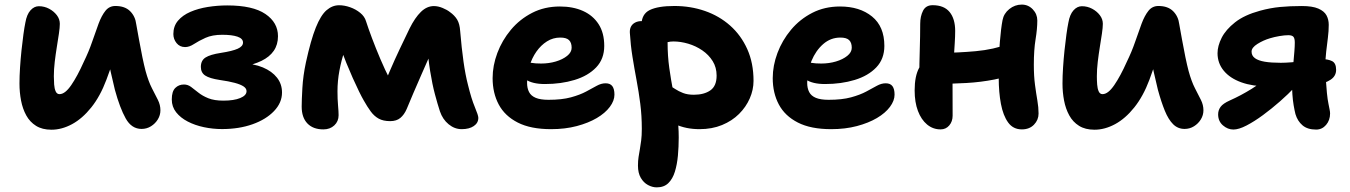

<svg xmlns="http://www.w3.org/2000/svg" viewBox="-20 -547 5823 828"><path d="M202 12.4Q162.2 12.4 135.5 -4.3Q108.8 -21 93.2 -49.4Q77.6 -77.8 70.8 -113.4Q64 -149 64 -186.6Q64 -218.4 66.4 -255.6Q68.8 -292.8 72.7 -329.9Q76.6 -367 81 -398.8Q85.4 -430.6 89.4 -449.6Q95.4 -484.6 111.4 -502.4Q127.4 -520.2 147.6 -520.2Q171.2 -520.2 191.6 -509.4Q212 -498.6 225 -481.6Q238 -464.6 238 -444.4Q238 -428.6 234.1 -402.3Q230.2 -376 225.1 -344.6Q220 -313.2 216.1 -280.6Q212.2 -248 212.2 -218Q212.2 -200.4 213.5 -182.6Q214.8 -164.8 220.1 -152.9Q225.4 -141 236.8 -141Q260.6 -141 287.3 -180Q314 -219 340.8 -279.2Q362.8 -324 377.5 -367.2Q392.2 -410.4 405.1 -444.9Q418 -479.4 434.6 -500.3Q451.2 -521.2 477.6 -521.2Q518.6 -521.2 541.1 -498.8Q563.6 -476.4 567.6 -442.2Q572.6 -415.6 579.4 -376.8Q586.2 -338 594 -300.7Q601.8 -263.4 607.6 -241.6Q620.2 -195.6 635.2 -166.6Q650.2 -137.6 661 -116Q671.8 -94.4 671.8 -71.4Q671.8 -50.4 660.7 -32.2Q649.6 -14 631.2 -2.5Q612.8 9 590.6 9Q547.4 9 522.1 -36.2Q496.8 -81.4 475.4 -160Q466.2 -197.4 457.8 -235.4Q449.4 -273.4 442.8 -310Q436.2 -346.6 431.4 -378.6L501.6 -390.4Q495.2 -366.6 478.8 -316.3Q462.4 -266 438.6 -202.4Q412.2 -132 373.7 -83.8Q335.2 -35.6 290.8 -11.6Q246.4 12.4 202 12.4Z M937.4 9.6Q898 9.6 859.5 1.5Q821 -6.6 789.7 -22.8Q758.4 -39 739.6 -62.8Q720.8 -86.6 720.8 -118Q720.8 -152.8 735.9 -167.7Q751 -182.6 773.4 -182.6Q789.8 -182.6 803.9 -172.2Q818 -161.8 835.3 -147.8Q852.6 -133.8 878.2 -123.4Q903.8 -113 943.4 -113Q988.8 -113 1016 -124.2Q1043.2 -135.4 1043.2 -153.8Q1043.2 -165.6 1030.5 -174.2Q1017.8 -182.8 992.2 -189.7Q966.6 -196.6 927.2 -202.2Q883.8 -208.8 865 -221.2Q846.2 -233.6 846.2 -258.4Q846.2 -286.2 866.3 -299Q886.4 -311.8 931.8 -318.8Q982.4 -326.6 1005.2 -336.9Q1028 -347.2 1028 -363.4Q1028 -380.6 1004.4 -388.8Q980.8 -397 938.4 -397Q895.2 -397 866.1 -383.8Q837 -370.6 816.8 -357.3Q796.6 -344 778.4 -344Q755.2 -344 741.4 -361.2Q727.6 -378.4 727.6 -400.2Q727.6 -434.2 747.6 -457.8Q767.6 -481.4 801.2 -495.9Q834.8 -510.4 876.3 -517Q917.8 -523.6 960 -523.6Q1070.2 -523.6 1124.5 -486.7Q1178.8 -449.8 1178.8 -390.8Q1178.8 -354.4 1160.6 -327.9Q1142.4 -301.4 1107.7 -284.6Q1073 -267.8 1023.8 -258.6L1019.8 -274Q1074.2 -272.8 1113.5 -256.3Q1152.8 -239.8 1174.5 -212.2Q1196.2 -184.6 1196.2 -148Q1196.2 -104 1161.7 -67.9Q1127.2 -31.8 1068.9 -11.1Q1010.6 9.6 937.4 9.6Z M1374.6 11Q1330.2 11 1305.6 -14.7Q1281 -40.4 1281 -87.4Q1281 -114.4 1284 -167.3Q1287 -220.2 1299.2 -277.6Q1320.4 -374.6 1341.9 -428.1Q1363.4 -481.6 1388.3 -503Q1413.2 -524.4 1442.4 -524.4Q1465.4 -524.4 1489.8 -515.8Q1514.2 -507.2 1533.4 -491.6Q1552.6 -476 1558.6 -455Q1568 -425.6 1584.3 -382.2Q1600.6 -338.8 1620.4 -292.3Q1640.2 -245.8 1660.6 -206Q1681 -166.2 1698.2 -144.2L1617.2 -134Q1639 -189.4 1660.6 -239.7Q1682.2 -290 1704.2 -336.4Q1726.2 -382.8 1746.4 -424.4Q1769.4 -470.6 1795.1 -495.7Q1820.8 -520.8 1851.2 -520.8Q1869.2 -520.8 1888.7 -512.7Q1908.2 -504.6 1920 -495.2Q1940.6 -480.6 1951.6 -462.3Q1962.6 -444 1964.6 -412Q1970.6 -340 1978.8 -281.8Q1987 -223.6 1998.2 -180.8Q2012.8 -120.8 2027.8 -85.1Q2042.8 -49.4 2042.8 -38.8Q2042.8 -16.8 2023.2 -3.4Q2003.6 10 1971 10Q1940.4 10 1914.7 -11.1Q1889 -32.2 1877.2 -66.8Q1866.8 -98.6 1855.5 -141Q1844.2 -183.4 1835.1 -239.9Q1826 -296.4 1820.6 -368.8L1865.8 -380.2Q1850 -345.2 1832.5 -305.2Q1815 -265.2 1797.1 -224.7Q1779.2 -184.2 1763 -146.2Q1746.8 -108.2 1733.8 -76.8Q1723.2 -52.4 1706.6 -38.5Q1690 -24.6 1662.8 -24.6Q1632.8 -24.6 1613.3 -35.3Q1593.8 -46 1579 -66.1Q1564.2 -86.2 1548.8 -113.6Q1541 -126.8 1528.3 -152.6Q1515.6 -178.4 1501.3 -210.5Q1487 -242.6 1473.6 -275.6Q1460.2 -308.6 1451.1 -337.3Q1442 -366 1439.6 -384.2L1492.4 -387Q1478.2 -363.4 1465.2 -325.4Q1452.2 -287.4 1443.8 -242.8Q1435.4 -198.2 1435.4 -153.2Q1435.4 -119.6 1437.8 -92.4Q1440.2 -65.2 1440.2 -50.2Q1440.2 -23.6 1421.7 -6.3Q1403.2 11 1374.6 11Z M2356.4 10Q2268.6 10 2212.8 -18.5Q2157 -47 2130.7 -96.5Q2104.4 -146 2104.4 -210Q2104.4 -264 2124.8 -318.5Q2145.2 -373 2183.2 -418.5Q2221.2 -464 2274.7 -491.5Q2328.2 -519 2394.4 -519Q2451.2 -519 2494.1 -499.8Q2537 -480.6 2561.4 -442.9Q2585.8 -405.2 2585.8 -349Q2585.8 -292.8 2551 -256.4Q2516.2 -220 2458 -202.3Q2399.8 -184.6 2329.8 -184.6Q2275.8 -184.6 2246.9 -204.4Q2218 -224.2 2218 -250.2Q2218 -264.4 2224.7 -271.5Q2231.4 -278.6 2247 -278.6Q2258 -278.6 2273 -275.8Q2288 -273 2313.8 -273Q2347.2 -273 2376.9 -281.8Q2406.6 -290.6 2425.9 -306.1Q2445.2 -321.6 2445.2 -341Q2445.2 -363 2433.9 -374Q2422.6 -385 2396.2 -385Q2364.8 -385 2338.7 -368.5Q2312.6 -352 2293.2 -324.4Q2273.8 -296.8 2263.4 -261.8Q2253 -226.8 2253 -189.8Q2253 -166.6 2261.6 -150Q2270.2 -133.4 2290.5 -125Q2310.8 -116.6 2345.4 -116.6Q2403.2 -116.6 2442.3 -127.3Q2481.4 -138 2507.7 -152.2Q2534 -166.4 2553.5 -177.1Q2573 -187.8 2591.6 -187.8Q2611.4 -187.8 2620.6 -175.6Q2629.8 -163.4 2629.8 -138.8Q2629.8 -112.8 2609.9 -86.1Q2590 -59.4 2553.8 -38Q2517.6 -16.6 2467.4 -3.3Q2417.2 10 2356.4 10Z M2996.4 10Q2938.6 10 2892.3 -11.1Q2846 -32.2 2819 -66.9Q2792 -101.6 2792 -142.2Q2792 -159.6 2804.8 -173.8Q2817.6 -188 2834.4 -188Q2849.8 -188 2863.3 -180.5Q2876.8 -173 2891.6 -163.2Q2906.4 -153.4 2925.7 -145.9Q2945 -138.4 2972.2 -138.4Q3016.2 -138.4 3043.3 -157.2Q3070.4 -176 3070.4 -221Q3070.4 -256.2 3053.4 -283.5Q3036.4 -310.8 3008.6 -329.8Q2980.8 -348.8 2948.1 -358.5Q2915.4 -368.2 2884 -368.2Q2870.8 -368.2 2858.5 -365.1Q2846.2 -362 2827.2 -362Q2807.8 -362 2788.9 -372.4Q2770 -382.8 2758.2 -400.6Q2746.4 -418.4 2746.4 -439Q2746.4 -486.2 2782 -503.7Q2817.6 -521.2 2888.2 -521.2Q2958 -521.2 3019.8 -499.8Q3081.6 -478.4 3128.6 -436.8Q3175.6 -395.2 3202.6 -335.2Q3229.6 -275.2 3229.6 -198.2Q3229.6 -159.8 3213.4 -122.7Q3197.2 -85.6 3167.1 -55.6Q3137 -25.6 3093.8 -7.8Q3050.6 10 2996.4 10ZM2812.2 261Q2793.4 261 2774.5 250.9Q2755.6 240.8 2743.4 219.9Q2731.2 199 2731.2 167.4Q2731.2 145.8 2733.9 129.4Q2736.6 113 2739.5 96.1Q2742.4 79.2 2745.1 58.7Q2747.8 38.2 2747.8 8.4Q2747.8 -48 2741.2 -99.5Q2734.6 -151 2725.2 -200.9Q2715.8 -250.8 2707.6 -301.7Q2699.4 -352.6 2696.2 -406Q2695.4 -421.6 2701.3 -432.6Q2707.2 -443.6 2719.1 -449.8Q2731 -456 2746.8 -456Q2775.6 -456 2801.2 -443.2Q2826.8 -430.4 2842.9 -409.6Q2859 -388.8 2859 -363.2Q2859 -305.6 2866.3 -253.9Q2873.6 -202.2 2883 -153.5Q2892.4 -104.8 2899.7 -55.7Q2907 -6.6 2907 46Q2907 86 2903.5 124.1Q2900 162.2 2890.5 193.2Q2881 224.2 2862.3 242.6Q2843.6 261 2812.2 261Z M3564.4 10Q3476.6 10 3420.8 -18.5Q3365 -47 3338.7 -96.5Q3312.4 -146 3312.4 -210Q3312.4 -264 3332.8 -318.5Q3353.2 -373 3391.2 -418.5Q3429.2 -464 3482.7 -491.5Q3536.2 -519 3602.4 -519Q3687.6 -519 3740.7 -475.8Q3793.8 -432.6 3793.8 -349Q3793.8 -292.8 3759 -256.4Q3724.2 -220 3666 -202.3Q3607.8 -184.6 3537.8 -184.6Q3483.8 -184.6 3454.9 -204.4Q3426 -224.2 3426 -250.2Q3426 -264.4 3432.7 -271.5Q3439.4 -278.6 3455 -278.6Q3466 -278.6 3481 -275.8Q3496 -273 3521.8 -273Q3555.2 -273 3584.9 -281.8Q3614.6 -290.6 3633.9 -306.1Q3653.2 -321.6 3653.2 -341Q3653.2 -363 3641.9 -374Q3630.6 -385 3604.2 -385Q3562.2 -385 3530.1 -357Q3498 -329 3479.5 -284.2Q3461 -239.4 3461 -189.8Q3461 -166.6 3469.6 -150Q3478.2 -133.4 3498.5 -125Q3518.8 -116.6 3553.4 -116.6Q3611.2 -116.6 3650.3 -127.3Q3689.4 -138 3715.7 -152.2Q3742 -166.4 3761.5 -177.1Q3781 -187.8 3799.6 -187.8Q3819.4 -187.8 3828.6 -175.6Q3837.8 -163.4 3837.8 -138.8Q3837.8 -112.8 3817.9 -86.1Q3798 -59.4 3761.8 -38Q3725.6 -16.6 3675.4 -3.3Q3625.2 10 3564.4 10Z M4036.4 11Q4003.4 11 3978.1 -10Q3952.8 -31 3938.6 -68.5Q3924.4 -106 3924.4 -157Q3924.4 -219 3943.8 -254.4Q3963.2 -289.8 3982.8 -303.6Q3993.4 -311.8 4007.4 -315.5Q4021.4 -319.2 4037.4 -319.2Q4110.4 -319.2 4188.1 -326.3Q4265.8 -333.4 4329.8 -357.8L4376.8 -237.8Q4327.2 -215.6 4268.4 -204.1Q4209.6 -192.6 4148.2 -189.1Q4086.8 -185.6 4028.8 -185.6L3944.4 -212.6Q3944.6 -271.6 3946.5 -332.1Q3948.4 -392.6 3948.4 -444.4Q3948.4 -476.6 3960.5 -500.6Q3972.6 -524.6 4002 -524.6Q4051 -524.6 4075.1 -495.3Q4099.2 -466 4099.2 -413.6Q4099.2 -390 4097.3 -360.5Q4095.4 -331 4093.5 -300Q4091.6 -269 4089.7 -241.5Q4087.8 -214 4087.8 -195.4Q4087.8 -160 4088 -125.4Q4088.2 -90.8 4088.2 -48.2Q4088.2 -23 4073.6 -6Q4059 11 4036.4 11ZM4386.8 11Q4349.2 11 4327.6 -18.8Q4306 -48.6 4296.5 -99Q4287 -149.4 4287 -210.4Q4287 -306.4 4291.9 -366.3Q4296.8 -426.2 4303.4 -460Q4308.8 -488.8 4332.7 -508Q4356.6 -527.2 4386.4 -527.2Q4414.4 -527.2 4433.9 -506.7Q4453.4 -486.2 4453.4 -458.8Q4453.4 -422.8 4445.9 -377.4Q4438.4 -332 4438.4 -268Q4438.4 -218.6 4443.5 -180.6Q4448.6 -142.6 4453.7 -113.3Q4458.8 -84 4458.8 -57.4Q4458.8 -29.8 4439.1 -9.4Q4419.4 11 4386.8 11Z M4700 12.4Q4660.2 12.4 4633.5 -4.3Q4606.8 -21 4591.2 -49.4Q4575.6 -77.8 4568.8 -113.4Q4562 -149 4562 -186.6Q4562 -218.4 4564.4 -255.6Q4566.8 -292.8 4570.7 -329.9Q4574.6 -367 4579 -398.8Q4583.4 -430.6 4587.4 -449.6Q4593.4 -484.6 4609.4 -502.4Q4625.4 -520.2 4645.6 -520.2Q4669.2 -520.2 4689.6 -509.4Q4710 -498.6 4723 -481.6Q4736 -464.6 4736 -444.4Q4736 -428.6 4732.1 -402.3Q4728.2 -376 4723.1 -344.6Q4718 -313.2 4714.1 -280.6Q4710.2 -248 4710.2 -218Q4710.2 -200.4 4711.5 -182.6Q4712.8 -164.8 4718.1 -152.9Q4723.4 -141 4734.8 -141Q4758.6 -141 4785.3 -180Q4812 -219 4838.8 -279.2Q4860.8 -324 4875.5 -367.2Q4890.2 -410.4 4903.1 -444.9Q4916 -479.4 4932.6 -500.3Q4949.2 -521.2 4975.6 -521.2Q5016.6 -521.2 5039.1 -498.8Q5061.6 -476.4 5065.6 -442.2Q5070.6 -415.6 5077.4 -376.8Q5084.2 -338 5092 -300.7Q5099.8 -263.4 5105.6 -241.6Q5118.2 -195.6 5133.2 -166.6Q5148.2 -137.6 5159 -116Q5169.8 -94.4 5169.8 -71.4Q5169.8 -50.4 5158.7 -32.2Q5147.6 -14 5129.2 -2.5Q5110.8 9 5088.6 9Q5059.6 9 5039.2 -11.2Q5018.8 -31.4 5003.3 -69.4Q4987.8 -107.4 4973.4 -160Q4964.2 -197.4 4955.8 -235.4Q4947.4 -273.4 4940.8 -310Q4934.2 -346.6 4929.4 -378.6L4999.6 -390.4Q4994.8 -374.8 4986.3 -346.7Q4977.8 -318.6 4965 -281.9Q4952.2 -245.2 4936.6 -202.4Q4910.2 -132 4871.7 -83.8Q4833.2 -35.6 4788.8 -11.6Q4744.4 12.4 4700 12.4Z M5655.8 11.8Q5618.6 11.8 5597.1 -6.5Q5575.6 -24.8 5566.6 -55Q5562.6 -71 5558.9 -92.8Q5555.2 -114.6 5553.5 -139.4Q5551.8 -164.2 5551.8 -187.2Q5551.8 -203.8 5553.6 -227.4Q5555.4 -251 5557.8 -276.5Q5560.2 -302 5562 -325Q5563.8 -348 5563.8 -363.2Q5563.8 -381.6 5557.8 -388.4Q5551.8 -395.2 5535.8 -395.2Q5519.8 -395.2 5497.4 -391.4Q5475 -387.6 5457 -382Q5428.4 -373.6 5402.9 -357.7Q5377.4 -341.8 5377.4 -324.4Q5377.4 -306.6 5392.1 -296Q5406.8 -285.4 5434.5 -280.8Q5462.2 -276.2 5503.4 -276.2Q5523.6 -276.2 5550.1 -278.4Q5576.6 -280.6 5603.3 -284.2Q5630 -287.8 5650.4 -290Q5670.8 -292.2 5679.4 -292.2Q5706.6 -292.2 5724.3 -283.6Q5742 -275 5742 -245.8Q5742 -219 5718.3 -203.3Q5694.6 -187.6 5657.3 -181Q5620 -174.4 5578.2 -174.4H5447.4Q5382 -174.4 5333.1 -192Q5284.2 -209.6 5257.4 -242.1Q5230.6 -274.6 5230.6 -317.6Q5230.6 -348.8 5248.4 -384Q5266.2 -419.2 5306.3 -450.8Q5346.4 -482.4 5414 -500.8Q5458 -512.8 5500.1 -516.9Q5542.2 -521 5594.4 -521Q5639.8 -521 5665.2 -510Q5690.6 -499 5700.4 -481Q5710.2 -463 5710.2 -440Q5710.2 -413.4 5706.5 -384Q5702.8 -354.6 5699.2 -324.1Q5695.6 -293.6 5695.6 -262Q5695.6 -238 5697.5 -206.7Q5699.4 -175.4 5702.3 -146.3Q5705.2 -117.2 5709 -99.4Q5711.4 -86.4 5713.7 -75.7Q5716 -65 5716 -57.8Q5716 -28.6 5698.8 -8.4Q5681.6 11.8 5655.8 11.8ZM5299 11.6Q5274.6 11.6 5253.9 -6.3Q5233.2 -24.2 5233.2 -53.8Q5233.2 -71.6 5243.7 -86.1Q5254.2 -100.6 5283.6 -113.8Q5331 -134.8 5378.2 -164.1Q5425.4 -193.4 5462.8 -231.4L5564 -171.2Q5536.4 -141.8 5500.2 -110Q5464 -78.2 5426.6 -50.7Q5389.2 -23.2 5355.7 -5.8Q5322.2 11.6 5299 11.6Z"/></svg>

Font: Shantell Sans Light
Style: Regular
Weight: 300
Designer: Stephen Nixon, Anya Danilova, Shantell Martin
Foundry: Arrow Type
Version: Version 1.011;[c5ecc13dd]